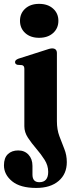

<svg xmlns="http://www.w3.org/2000/svg" viewBox="-51 -718 370 970"><path d="M146.5 -527Q103 -527 76.5 -551Q50 -575 50 -613Q50 -650.5 76.5 -674.5Q103 -698.5 146.5 -698.5Q190.5 -698.5 217.2 -674.5Q244 -650.5 244 -613Q244 -575 217.2 -551Q190.5 -527 146.5 -527ZM236.5 -105.5Q236.5 -63.5 249 -30Q261.5 3.5 274 34.5Q286.5 65.5 286.5 101Q286.5 161 245.2 196.2Q204 231.5 132 231.5Q51.5 231.5 10.2 197.8Q-31 164 -31 117.5Q-31 79.5 -11.2 60.8Q8.5 42 41 42Q73 42 93 63.5Q113 85 113 120V164Q113 202.5 147.5 202.5Q192.5 202.5 192.5 150Q192.5 118 174.2 89.2Q156 60.5 132.2 33Q108.5 5.5 90.2 -22.2Q72 -50 72 -80V-370.5Q72 -387 59.5 -389L37.5 -390.5Q25 -393.5 25 -404.5Q25 -415 42 -421.5L173.5 -463.5Q201 -473.5 212 -473.5Q236.5 -473.5 236.5 -449.5Z"/></svg>

Font: Fraunces 72pt
Style: Bold
Weight: 700
Version: Version 1.000;[b76b70a41]